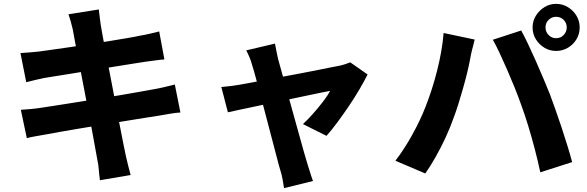

<svg xmlns="http://www.w3.org/2000/svg" viewBox="-20 -868 3040 995"><path d="M357 -716Q352 -738 346.5 -757Q341 -776 335 -794L492 -819Q494 -804 496.5 -781Q499 -758 502 -739Q505 -723 511.5 -685Q518 -647 528.5 -593.5Q539 -540 551 -478Q563 -416 575 -352.5Q587 -289 598 -231.5Q609 -174 618 -129.5Q627 -85 632 -61Q637 -39 643.5 -12.5Q650 14 657 39L498 66Q494 38 492 11.5Q490 -15 485 -37Q481 -58 473.5 -100.5Q466 -143 455.5 -199Q445 -255 433 -317.5Q421 -380 409 -442.5Q397 -505 386.5 -560Q376 -615 368 -656Q360 -697 357 -716ZM86 -593Q111 -595 134.5 -596.5Q158 -598 182 -601Q203 -604 243 -609.5Q283 -615 334.5 -622.5Q386 -630 441.5 -638.5Q497 -647 549 -655.5Q601 -664 642 -671Q683 -678 705 -683Q730 -687 757.5 -693.5Q785 -700 805 -705L832 -560Q814 -559 785.5 -555Q757 -551 733 -548Q707 -544 663 -537Q619 -530 566 -521.5Q513 -513 458 -504Q403 -495 353 -487Q303 -479 265.5 -473Q228 -467 210 -464Q186 -459 164.5 -454Q143 -449 116 -442ZM88 -299Q109 -300 140.5 -303Q172 -306 196 -310Q223 -314 268 -321Q313 -328 369.5 -337Q426 -346 485.5 -355.5Q545 -365 601.5 -374.5Q658 -384 705 -392.5Q752 -401 780 -406Q809 -411 837 -418Q865 -425 886 -430L915 -285Q894 -284 864 -279Q834 -274 806 -269Q774 -264 726 -256.5Q678 -249 621 -239.5Q564 -230 504.5 -220.5Q445 -211 389.5 -201.5Q334 -192 290.5 -184.5Q247 -177 222 -172Q189 -166 162.5 -161.5Q136 -157 119 -152Z M1405 -642Q1408 -623 1412.5 -603Q1417 -583 1421 -563Q1430 -530 1443 -483.5Q1456 -437 1471 -382.5Q1486 -328 1501.5 -272.5Q1517 -217 1531 -166.5Q1545 -116 1556 -77Q1567 -38 1574 -16Q1577 -7 1582 9.5Q1587 26 1592.5 43Q1598 60 1602 70L1452 107Q1449 86 1444.5 61.5Q1440 37 1433 15Q1426 -7 1415.5 -48.5Q1405 -90 1391 -142Q1377 -194 1362.5 -250.5Q1348 -307 1333.5 -361Q1319 -415 1307 -460Q1295 -505 1286 -533Q1281 -552 1273 -571Q1265 -590 1256 -607ZM1885 -482Q1869 -450 1844 -407Q1819 -364 1788.5 -319Q1758 -274 1728 -233.5Q1698 -193 1672 -164L1550 -225Q1574 -247 1602 -278.5Q1630 -310 1654.5 -342Q1679 -374 1691 -397Q1679 -395 1649 -389Q1619 -383 1577.5 -374Q1536 -365 1487 -355Q1438 -345 1388.5 -334.5Q1339 -324 1293.5 -314.5Q1248 -305 1213.5 -297.5Q1179 -290 1161 -286L1127 -417Q1152 -419 1174 -422Q1196 -425 1222 -429Q1233 -431 1263.5 -436.5Q1294 -442 1336 -450Q1378 -458 1426 -467Q1474 -476 1523 -485Q1572 -494 1616 -503Q1660 -512 1693 -518.5Q1726 -525 1742 -528Q1756 -531 1770.5 -536Q1785 -541 1795 -545Z M2807 -726Q2807 -703 2823 -686.5Q2839 -670 2862 -670Q2885 -670 2901 -686.5Q2917 -703 2917 -726Q2917 -749 2901 -765Q2885 -781 2862 -781Q2839 -781 2823 -765Q2807 -749 2807 -726ZM2740 -726Q2740 -759 2757 -786.5Q2774 -814 2801.5 -831Q2829 -848 2862 -848Q2895 -848 2923 -831Q2951 -814 2967.5 -786.5Q2984 -759 2984 -726Q2984 -692 2967.5 -664.5Q2951 -637 2923 -620.5Q2895 -604 2862 -604Q2829 -604 2801.5 -620.5Q2774 -637 2757 -664.5Q2740 -692 2740 -726ZM2185 -314Q2202 -357 2217 -403.5Q2232 -450 2244.5 -499Q2257 -548 2266 -598Q2275 -648 2279 -697L2440 -663Q2437 -648 2431 -627Q2425 -606 2421 -586.5Q2417 -567 2415 -555Q2410 -528 2401 -491Q2392 -454 2380.5 -413.5Q2369 -373 2356.5 -332.5Q2344 -292 2331 -258Q2314 -209 2289.5 -156Q2265 -103 2237.5 -54.5Q2210 -6 2184 31L2029 -35Q2076 -96 2117.5 -171.5Q2159 -247 2185 -314ZM2679 -330Q2665 -370 2646.5 -415.5Q2628 -461 2608 -507Q2588 -553 2569 -593.5Q2550 -634 2534 -662L2681 -710Q2697 -681 2717 -639Q2737 -597 2757.5 -550.5Q2778 -504 2797 -459Q2816 -414 2830 -379Q2842 -346 2858 -301.5Q2874 -257 2890 -208.5Q2906 -160 2920.5 -113Q2935 -66 2945 -28L2780 25Q2767 -36 2751 -97Q2735 -158 2717 -217Q2699 -276 2679 -330Z"/></svg>

Font: Noto Sans TC ExtraBold
Style: Regular
Weight: 800
Designer: Ryoko NISHIZUKA  (kana, bopomofo & ideographs); Paul D. Hunt (Latin, Greek & Cyrillic); Sandoll Communications , Soo-you
Foundry: Adobe
Version: Version 2.004-H2;hotconv 1.0.118;makeotfexe 2.5.65603